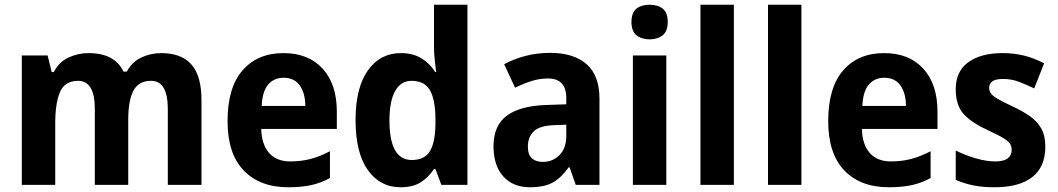

<svg xmlns="http://www.w3.org/2000/svg" viewBox="-20 -780 4463 810"><path d="M660 -556Q745 -556 787.5 -508Q830 -460 830 -358V0H688V-320Q688 -439 617 -439Q565 -439 543 -397.5Q521 -356 521 -275V0H380V-321Q380 -439 309 -439Q254 -439 233.5 -392.5Q213 -346 213 -259V0H72V-546H181L198 -476H207Q229 -519 269.5 -537.5Q310 -556 353 -556Q464 -556 501 -478H515Q537 -519 576.5 -537.5Q616 -556 660 -556Z M1176 -556Q1281 -556 1341 -490.5Q1401 -425 1401 -309V-236H1082Q1084 -170 1115.5 -134.5Q1147 -99 1204 -99Q1251 -99 1290.5 -109.5Q1330 -120 1372 -142V-29Q1334 -8 1292.5 1Q1251 10 1196 10Q1076 10 1008 -61Q940 -132 940 -269Q940 -411 1003.5 -483.5Q1067 -556 1176 -556ZM1176 -452Q1137 -452 1112 -424Q1087 -396 1084 -333H1268Q1268 -386 1245 -419Q1222 -452 1176 -452Z M1670 10Q1583 10 1531.5 -63Q1480 -136 1480 -273Q1480 -410 1532 -483Q1584 -556 1671 -556Q1722 -556 1758 -534Q1794 -512 1816 -476H1820Q1818 -497 1814.5 -524Q1811 -551 1811 -579V-760H1952V0H1842L1817 -67H1811Q1788 -32 1755 -11Q1722 10 1670 10ZM1717 -105Q1771 -105 1793.5 -142Q1816 -179 1817 -255V-277Q1817 -357 1794.5 -398Q1772 -439 1716 -439Q1671 -439 1647 -396Q1623 -353 1623 -272Q1623 -105 1717 -105Z M2300 -557Q2401 -557 2455 -509Q2509 -461 2509 -364V0H2409L2383 -74H2379Q2348 -30 2312 -10Q2276 10 2216 10Q2144 10 2103 -36Q2062 -82 2062 -163Q2062 -250 2117.5 -291.5Q2173 -333 2282 -337L2369 -340V-366Q2369 -449 2292 -449Q2257 -449 2223.5 -438.5Q2190 -428 2153 -410L2107 -509Q2149 -532 2198.5 -544.5Q2248 -557 2300 -557ZM2318 -252Q2257 -250 2232 -226Q2207 -202 2207 -162Q2207 -127 2224 -112Q2241 -97 2270 -97Q2312 -97 2340.5 -126Q2369 -155 2369 -206V-254Z M2721 -760Q2755 -760 2776 -743.5Q2797 -727 2797 -687Q2797 -648 2775.5 -631Q2754 -614 2721 -614Q2687 -614 2665.5 -631Q2644 -648 2644 -687Q2644 -727 2665 -743.5Q2686 -760 2721 -760ZM2791 -546V0H2650V-546Z M3076 0H2935V-760H3076Z M3361 0H3220V-760H3361Z M3710 -556Q3815 -556 3875 -490.5Q3935 -425 3935 -309V-236H3616Q3618 -170 3649.5 -134.5Q3681 -99 3738 -99Q3785 -99 3824.5 -109.5Q3864 -120 3906 -142V-29Q3868 -8 3826.5 1Q3785 10 3730 10Q3610 10 3542 -61Q3474 -132 3474 -269Q3474 -411 3537.5 -483.5Q3601 -556 3710 -556ZM3710 -452Q3671 -452 3646 -424Q3621 -396 3618 -333H3802Q3802 -386 3779 -419Q3756 -452 3710 -452Z M4390 -161Q4390 -76 4335 -33Q4280 10 4176 10Q4126 10 4088 2.5Q4050 -5 4012 -21V-145Q4050 -126 4095 -112.5Q4140 -99 4179 -99Q4215 -99 4231.5 -112Q4248 -125 4248 -147Q4248 -160 4242.5 -171Q4237 -182 4215 -196Q4193 -210 4145 -232Q4076 -264 4044 -300.5Q4012 -337 4012 -404Q4012 -479 4065 -517.5Q4118 -556 4210 -556Q4256 -556 4298 -546Q4340 -536 4385 -513L4343 -407Q4308 -424 4277 -435.5Q4246 -447 4211 -447Q4153 -447 4153 -409Q4153 -397 4160 -386.5Q4167 -376 4188 -363.5Q4209 -351 4252 -331Q4293 -312 4324 -290.5Q4355 -269 4372.5 -238.5Q4390 -208 4390 -161Z"/></svg>

Font: Noto Sans Tamil SemiCondensed
Style: Bold
Weight: 700
Width: 4
Designer: Jelle Bosma - Monotype Design Team
Foundry: Monotype Imaging Inc.
Version: Version 2.004; ttfautohint (v1.8.4.7-5d5b)